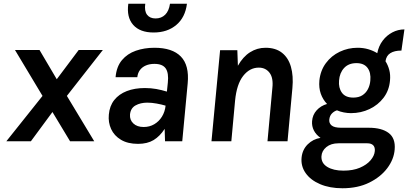

<svg xmlns="http://www.w3.org/2000/svg" viewBox="-20 -754 2179 1025"><path d="M14 0 207 -242 60 -487H191L283 -331L400 -487H529L337 -242L483 0H354L260 -156L145 0Z M717 14Q662 14 625.8 -7.8Q589.5 -29.5 573.2 -65.2Q557 -101 561 -142Q565 -188.5 590 -220Q615 -251.5 657 -267.8Q699 -284 753.5 -284Q785.5 -284 814.5 -278.8Q843.5 -273.5 871 -265L876 -313Q881.5 -364 864.8 -388.5Q848 -413 804.5 -413Q778.5 -413 758.8 -404.5Q739 -396 727.2 -380.2Q715.5 -364.5 713 -342H597Q602 -398.5 631 -433Q660 -467.5 705.2 -483.2Q750.5 -499 804.5 -499Q900 -499 945.5 -452.2Q991 -405.5 982 -309L953 0H861Q860 -16.5 860 -33Q860 -49.5 859 -66Q833.5 -26.5 800 -6.2Q766.5 14 717 14ZM747 -76Q778.5 -76 803.5 -90.8Q828.5 -105.5 844.5 -131.2Q860.5 -157 864 -190Q842.5 -196.5 816.2 -201.2Q790 -206 766.5 -206Q730 -206 703.5 -191.2Q677 -176.5 674 -142Q672 -113.5 692 -94.8Q712 -76 747 -76ZM800 -580.5Q727 -580.5 691 -621.2Q655 -662 665 -734H755.5Q750 -695.5 765 -675.5Q780 -655.5 810.5 -655.5Q841.5 -655.5 861.8 -675.5Q882 -695.5 887.5 -734H978Q969 -661 921.2 -620.8Q873.5 -580.5 800 -580.5Z M1109 0 1155 -486H1247L1250 -403Q1277 -451 1314.8 -475Q1352.5 -499 1397.5 -499Q1451.5 -499 1485.5 -472.2Q1519.5 -445.5 1533.2 -397.2Q1547 -349 1541 -284L1515 0H1408L1434 -284Q1440 -338 1419 -365.5Q1398 -393 1361.5 -393Q1313 -393 1278.2 -348.8Q1243.5 -304.5 1235 -217L1215 0Z M1808 251Q1740 251 1689 229.2Q1638 207.5 1611.8 170.2Q1585.5 133 1590 87Q1594.5 44.5 1622.8 16.5Q1651 -11.5 1691 -18Q1667 -35 1655.5 -57.8Q1644 -80.5 1646 -107Q1648.5 -141 1670.5 -165.2Q1692.5 -189.5 1726 -199Q1703.5 -222.5 1692.5 -253.8Q1681.5 -285 1685 -324Q1690.5 -377.5 1719.8 -417Q1749 -456.5 1793.8 -477.8Q1838.5 -499 1889 -499Q1919.5 -499 1946 -491.2Q1972.5 -483.5 1994 -470Q2001.5 -508.5 2023 -537Q2044.5 -565.5 2074.8 -581.2Q2105 -597 2139 -597L2123 -484Q2085.5 -484 2063.8 -470.2Q2042 -456.5 2038 -427Q2051.5 -406 2058.2 -380.2Q2065 -354.5 2062 -324Q2057.5 -271.5 2028 -232.5Q1998.5 -193.5 1952.8 -171.8Q1907 -150 1853.5 -150Q1835 -150 1815.5 -153.8Q1796 -157.5 1779 -165Q1764 -160.5 1752.2 -148.5Q1740.5 -136.5 1738 -117Q1735.5 -97 1750 -84.5Q1764.5 -72 1802 -72H1949Q2018 -72 2055 -44Q2092 -16 2087 44Q2083 96.5 2047.5 143.8Q2012 191 1951 221Q1890 251 1808 251ZM1813.5 157Q1864.5 157 1901 141.5Q1937.5 126 1958.2 101.8Q1979 77.5 1981 52Q1982.5 31.5 1972 21.2Q1961.5 11 1941 11H1787Q1747 11 1722.2 31.2Q1697.5 51.5 1696 81Q1694.5 117 1727.2 137Q1760 157 1813.5 157ZM1866 -233Q1895 -233 1914.2 -245.2Q1933.5 -257.5 1944.2 -278.2Q1955 -299 1957 -324Q1961 -366.5 1942 -391.8Q1923 -417 1883 -417Q1841 -417 1817 -391Q1793 -365 1790 -324Q1786.5 -285.5 1805.2 -259.2Q1824 -233 1866 -233Z"/></svg>

Font: Karla
Style: Bold Italic
Weight: 700
Italic angle: -8°
Designer: Jonathan Pinhorn
Version: Version 2.004;gftools[0.9.33]